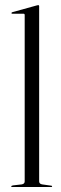

<svg xmlns="http://www.w3.org/2000/svg" viewBox="-20 -750 245 770"><path d="M137 -725V-23Q137 -12.5 149 -10.5L184.5 -5.5Q189 -5.5 189 -2.5Q189 0 185.5 0H28Q25 0 25 -2.5Q25 -5 32 -6.5L67 -10.5Q79 -12.5 79 -22.5V-690Q79 -695 74 -695H28.5Q26 -695 26 -697.5Q26 -700 29 -701L126.5 -728Q130.5 -729.5 133 -729.5Q137 -729.5 137 -725Z"/></svg>

Font: Fraunces 144pt Light
Style: Regular
Weight: 300
Version: Version 1.000;[b76b70a41]